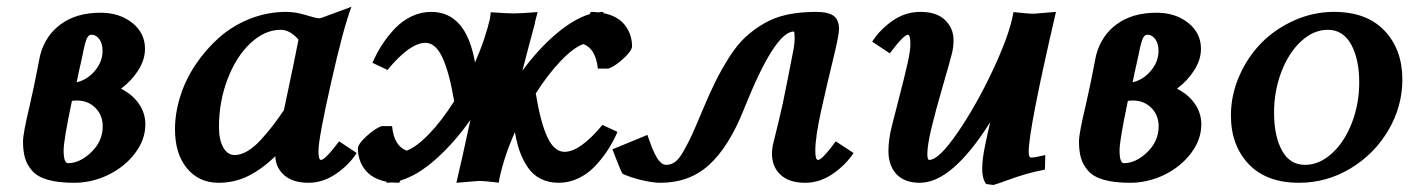

<svg xmlns="http://www.w3.org/2000/svg" viewBox="-20 -525 4088 554"><path d="M193.8 2.4Q148.4 2.4 117.9 -6.3Q87.4 -15.1 72.5 -32.5Q57.6 -49.8 52 -69.6Q46.4 -89.4 46.4 -117.2Q46.4 -140.1 66.4 -223.6Q76.7 -266.6 95.7 -365.2Q110.8 -422.9 156 -455.6Q201.2 -488.3 270.5 -488.3Q324.7 -488.3 361.6 -459Q398.4 -429.7 398.4 -384.3Q398.4 -353 379.2 -322.5Q359.9 -292 329.1 -269Q361.8 -252.9 380.6 -225.8Q399.4 -198.7 399.4 -166Q399.4 -122.1 369.6 -82.8Q339.8 -43.5 292.5 -20.5Q245.1 2.4 193.8 2.4ZM202.1 -234.9Q192.4 -234.9 187.5 -233.9Q163.6 -120.1 163.6 -91.3Q163.6 -54.2 176.3 -54.2Q210.4 -54.2 243.4 -85.9Q276.4 -117.7 276.4 -160.6Q276.4 -192.4 255.4 -213.6Q234.4 -234.9 202.1 -234.9ZM215.8 -355Q207 -316.9 201.2 -287.6Q231.4 -294.4 253.7 -320.6Q275.9 -346.7 275.9 -378.4Q275.9 -399.4 266.6 -412.1Q257.3 -424.8 243.7 -424.8Q234.4 -424.8 229 -410.2Q223.6 -395.5 215.8 -355Z M870.1 2.4Q825.2 2.4 800.3 -19.3Q775.4 -41 774.4 -74.2Q735.4 -36.6 696 -17.1Q656.7 2.4 610.8 2.4Q554.2 2.4 519.5 -39.3Q484.9 -81.1 484.9 -152.3Q484.9 -198.2 500 -246.6Q515.1 -294.9 544.2 -338.4Q573.2 -381.8 611.6 -416Q649.9 -450.2 700.4 -470.5Q751 -490.7 805.2 -490.7Q833 -490.7 862.8 -481.4Q892.6 -472.2 900.4 -472.2Q903.8 -472.2 909.2 -474.1L994.1 -505.4Q971.2 -446.3 935.1 -285.6Q898.9 -125 898.9 -89.4Q898.9 -63.5 906.2 -63.5Q918 -63.5 958.5 -117.2L1009.3 -83.5Q986.8 -48.8 949.2 -23.2Q911.6 2.4 870.1 2.4ZM801.8 -210.9 799.3 -207.5Q832.5 -364.3 841.3 -410.6Q816.9 -439 790 -439Q743.7 -439 702.4 -400.1Q661.1 -361.3 636.5 -296.4Q611.8 -231.4 611.8 -158.7Q611.8 -121.1 624.3 -99.4Q636.7 -77.6 657.2 -77.6Q674.8 -77.6 694.1 -89.1Q713.4 -100.6 732.9 -121.8Q752.4 -143.1 767.8 -163.3Q783.2 -183.6 801.8 -210.9Z M1718.3 -164.6 1761.7 -144.5Q1749.5 -116.2 1733.4 -91.6Q1717.3 -66.9 1696.3 -44.9Q1675.3 -22.9 1648.4 -10.3Q1621.6 2.4 1592.3 2.4Q1563 2.4 1540.3 -9Q1517.6 -20.5 1503.2 -41.7Q1488.8 -63 1480 -87.4Q1471.2 -111.8 1465.8 -143.6Q1436.5 -79.1 1421.4 -11.7Q1420.9 -9.3 1420.2 -4.6Q1419.4 0 1419.4 2Q1377.9 -2.9 1361.3 -2.9L1296.9 2.4Q1313.5 -67.9 1337.4 -179.2Q1291 -113.3 1237.8 -65.9Q1184.6 -18.6 1134.8 -3.9L1131.8 2.4Q1124 2.4 1110.4 1.5Q1099.6 2.4 1094.7 2.4L1096.2 -0.5Q1053.7 -8.8 1033.2 -35.4Q1012.7 -62 1012.7 -96.7Q1012.7 -109.4 1037.4 -131.8Q1062 -154.3 1081.1 -161.1H1111.3Q1116.7 -104 1153.3 -90.3Q1181.6 -100.6 1218.3 -138.7Q1254.9 -176.8 1290.5 -232.9Q1276.4 -316.4 1256.6 -358.9Q1236.8 -401.4 1207.5 -401.4Q1162.6 -401.4 1098.1 -323.2L1054.7 -343.8Q1066.9 -372.1 1083 -396.7Q1099.1 -421.4 1120.1 -443.4Q1141.1 -465.3 1168 -478Q1194.8 -490.7 1224.1 -490.7Q1325.2 -490.7 1350.6 -344.7Q1379.4 -410.2 1393.6 -470.2Q1394 -472.7 1394.8 -479.5Q1395.5 -486.3 1396 -489.7Q1443.8 -486.3 1462.9 -486.3Q1482.4 -486.3 1531.2 -490.2Q1530.3 -486.8 1526.9 -473.6Q1523.4 -460.4 1522.9 -457.5H1523.4Q1506.8 -397 1487.3 -320.8Q1532.2 -382.3 1583.3 -426Q1634.3 -469.7 1681.6 -484.4L1684.6 -490.7Q1695.8 -490.7 1706.1 -489.3Q1713.4 -490.7 1721.7 -490.7L1720.2 -487.3Q1762.7 -479 1783.2 -452.4Q1803.7 -425.8 1803.7 -391.6Q1803.7 -378.9 1779.1 -356.2Q1754.4 -333.5 1735.4 -327.1H1705.1Q1698.7 -384.8 1663.1 -397.9Q1634.3 -387.2 1597.7 -348.9Q1561 -310.5 1525.9 -255.4Q1539.6 -171.9 1559.3 -129.4Q1579.1 -86.9 1608.9 -86.9Q1653.8 -86.9 1718.3 -164.6Z M2238.8 -227.1 2252.9 -296.9Q2266.6 -366.2 2270 -384.3Q2272.9 -400.9 2272.9 -414.6Q2272.9 -434.1 2270.5 -434.1Q2215.8 -434.1 2126 -208.5Q2083.5 -102.1 2026.6 -49.8Q1969.7 2.4 1885.3 2.4Q1864.3 2.4 1833 -4.9Q1801.8 -12.2 1776.4 -23.4Q1775.4 -25.4 1772.2 -31.5Q1769 -37.6 1768.1 -40.5L1768.6 -40Q1759.8 -60.5 1747.1 -94.2L1848.1 -135.7Q1848.6 -134.8 1852.5 -123Q1856.4 -111.3 1860.8 -100.3Q1865.2 -89.4 1871.6 -76.9Q1877.9 -64.5 1885.7 -56.9Q1893.6 -49.3 1901.9 -49.3Q1916 -49.3 1927.7 -57.6Q1939.5 -65.9 1953.1 -90.3Q1966.8 -114.7 1975.6 -133.8Q1984.4 -152.8 2003.4 -198.2Q2005.4 -202.6 2006.3 -205.1Q2027.3 -255.4 2044.7 -290.3Q2062 -325.2 2084.2 -360.1Q2106.4 -395 2129.9 -417Q2153.3 -439 2183.6 -456.8Q2213.9 -474.6 2251 -482.7Q2288.1 -490.7 2334 -490.7Q2370.1 -490.7 2385.5 -479.2Q2400.9 -467.8 2400.9 -441.4Q2400.9 -422.9 2383.8 -353.5Q2366.7 -284.2 2349.6 -206.8Q2332.5 -129.4 2332.5 -90.3Q2332.5 -63.5 2340.3 -63.5Q2352.1 -63.5 2391.6 -117.2L2442.9 -83.5Q2419.9 -48.8 2382.6 -23.2Q2345.2 2.4 2303.2 2.4Q2257.3 2.4 2232.4 -20.5Q2207.5 -43.5 2207.5 -82Q2207.5 -98.1 2212.4 -116.2Q2229.5 -184.6 2238.8 -227.1Z M2634.3 2.4Q2590.3 2.4 2566.9 -22.2Q2543.5 -46.9 2543.5 -89.8Q2543.5 -121.1 2552.7 -158.7Q2558.6 -183.1 2574.5 -243.9Q2590.3 -304.7 2598.6 -341.8Q2606.9 -378.9 2606.9 -397.9Q2606.9 -424.8 2599.6 -424.8Q2587.9 -424.8 2547.4 -371.1L2496.6 -404.8Q2519 -439.9 2555.7 -465.3Q2592.3 -490.7 2635.7 -490.7Q2683.1 -490.7 2707.3 -466.8Q2731.4 -442.9 2731.4 -409.2Q2731.4 -390.6 2727.1 -372.1Q2720.7 -346.7 2700 -275.4Q2679.2 -204.1 2667.5 -155Q2655.8 -106 2655.8 -80.6Q2655.8 -63.5 2661.1 -63.5Q2689 -63.5 2743.2 -142.6Q2797.4 -221.7 2844.5 -322Q2891.6 -422.4 2902.8 -482.4Q2903.8 -487.3 2904.3 -490.2Q2945.8 -485.4 2962.4 -485.4L3026.9 -490.7Q2948.2 -152.3 2948.2 -86.9Q2948.2 -70.3 2955.1 -70.3Q2965.8 -70.3 2996.1 -77.6L2995.1 -35.6Q2963.9 -29.8 2938.5 -22.2Q2913.1 -14.6 2887.9 -5.4Q2862.8 3.9 2846.2 8.8L2825.2 5.9Q2814 -9.8 2814 -37.6Q2814 -65.9 2822.8 -107.4Q2829.6 -141.1 2837.4 -172.9Q2727.1 2.4 2634.3 2.4Z M3240.7 2.4Q3195.3 2.4 3164.8 -6.3Q3134.3 -15.1 3119.4 -32.5Q3104.5 -49.8 3098.9 -69.6Q3093.3 -89.4 3093.3 -117.2Q3093.3 -140.1 3113.3 -223.6Q3123.5 -266.6 3142.6 -365.2Q3157.7 -422.9 3202.9 -455.6Q3248 -488.3 3317.4 -488.3Q3371.6 -488.3 3408.4 -459Q3445.3 -429.7 3445.3 -384.3Q3445.3 -353 3426 -322.5Q3406.7 -292 3376 -269Q3408.7 -252.9 3427.5 -225.8Q3446.3 -198.7 3446.3 -166Q3446.3 -122.1 3416.5 -82.8Q3386.7 -43.5 3339.4 -20.5Q3292 2.4 3240.7 2.4ZM3249 -234.9Q3239.3 -234.9 3234.4 -233.9Q3210.4 -120.1 3210.4 -91.3Q3210.4 -54.2 3223.1 -54.2Q3257.3 -54.2 3290.3 -85.9Q3323.2 -117.7 3323.2 -160.6Q3323.2 -192.4 3302.2 -213.6Q3281.2 -234.9 3249 -234.9ZM3262.7 -355Q3253.9 -316.9 3248 -287.6Q3278.3 -294.4 3300.5 -320.6Q3322.8 -346.7 3322.8 -378.4Q3322.8 -399.4 3313.5 -412.1Q3304.2 -424.8 3290.5 -424.8Q3281.2 -424.8 3275.9 -410.2Q3270.5 -395.5 3262.7 -355Z M3829.1 -490.7Q3923.3 -490.7 3974.9 -436.5Q4026.4 -382.3 4026.4 -295.4Q4026.4 -217.8 3985.8 -148.9Q3945.3 -80.1 3876.5 -38.8Q3807.6 2.4 3728.5 2.4Q3634.3 2.4 3583 -51.5Q3531.7 -105.5 3531.7 -191.9Q3531.7 -250.5 3555.7 -305.4Q3579.6 -360.4 3619.4 -400.9Q3659.2 -441.4 3714.4 -466.1Q3769.5 -490.7 3829.1 -490.7ZM3811.5 -439Q3770 -439 3734.1 -405.8Q3698.2 -372.6 3677.2 -317.4Q3656.2 -262.2 3656.2 -200.2Q3656.2 -132.3 3679 -90.8Q3701.7 -49.3 3745.6 -49.3Q3786.6 -49.3 3823 -82.3Q3859.4 -115.2 3880.6 -170.2Q3901.9 -225.1 3901.9 -287.1Q3901.9 -355 3878.4 -397Q3855 -439 3811.5 -439Z"/></svg>

Font: Flanker
Style: Bold Italic
Weight: 700
Italic angle: -12°
Designer: Flanker
Version: Version 2.000